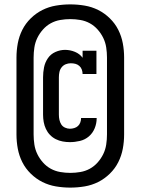

<svg xmlns="http://www.w3.org/2000/svg" viewBox="-20 -777 640 874"><path d="M300 77Q267 77 234.5 71.5Q202 66 173 51.5Q144 37 120 13.5Q96 -10 81.5 -39Q67 -68 61 -100Q55 -132 55 -165V-515Q55 -548 61 -580Q67 -612 81.5 -641Q96 -670 120 -693.5Q144 -717 173 -731.5Q202 -746 234.5 -751.5Q267 -757 300 -757Q333 -757 365.5 -751.5Q398 -746 427 -731.5Q456 -717 480 -693.5Q504 -670 518.5 -641Q533 -612 539 -580Q545 -548 545 -515V-165Q545 -132 539 -100Q533 -68 518.5 -39Q504 -10 480 13.5Q456 37 427 51.5Q398 66 365.5 71.5Q333 77 300 77ZM300 10Q323 10 346 6Q369 2 389 -9Q409 -20 424.5 -37.5Q440 -55 450 -75.5Q460 -96 463.5 -119Q467 -142 467 -165V-515Q467 -538 463.5 -561Q460 -584 450 -604.5Q440 -625 424.5 -642.5Q409 -660 389 -671Q369 -682 346 -686Q323 -690 300 -690Q277 -690 254 -686Q231 -682 211 -671Q191 -660 175.5 -642.5Q160 -625 150 -604.5Q140 -584 136.5 -561Q133 -538 133 -515V-165Q133 -142 136.5 -119Q140 -96 150 -75.5Q160 -55 175.5 -37.5Q191 -20 211 -9Q231 2 254 6Q277 10 300 10ZM298 -130Q282 -130 265.5 -133Q249 -136 234 -143.5Q219 -151 207.5 -163Q196 -175 189 -190Q182 -205 179 -221.5Q176 -238 176 -255V-425Q176 -448 180.5 -470.5Q185 -493 198 -512Q211 -531 232.5 -540.5Q254 -550 276 -550Q299 -550 321 -541Q343 -532 356 -514V-546H419V-440H356Q356 -450 352.5 -460Q349 -470 341 -477Q333 -484 323 -486.5Q313 -489 302 -489Q290 -489 279 -484.5Q268 -480 260.5 -470.5Q253 -461 250.5 -449Q248 -437 248 -425V-255Q248 -243 250.5 -231.5Q253 -220 259 -210.5Q265 -201 276 -196Q287 -191 298 -191Q308 -191 318 -194Q328 -197 335 -203.5Q342 -210 345.5 -219.5Q349 -229 349 -239V-240H420V-238Q420 -215 411 -193Q402 -171 384.5 -156Q367 -141 344 -135.5Q321 -130 298 -130Z"/></svg>

Font: Iosevka HT Extended
Style: Bold
Weight: 700
Width: 7
Monospace: yes
Designer: Belleve Invis
Foundry: Belleve Invis
Version: Version 32.3.0; ttfautohint (v1.8.4)